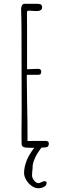

<svg xmlns="http://www.w3.org/2000/svg" viewBox="-20 -773 343 1012"><path d="M237.3 -17.1Q237.3 -1.5 228 2Q221.2 4.4 197.8 5.4V5.9Q186 21.5 177 35.9Q168 50.3 160.6 68.8Q151.9 90.3 151.9 107.4Q151.9 118.2 149.9 130.4L149.4 140.1Q148.9 145 148.9 151.4Q148.9 164.6 159.9 178.5Q170.9 192.4 182.6 192.4Q188 192.4 198.7 187Q208.5 182.1 214.8 182.1Q225.6 182.1 225.6 192.4Q225.6 204.6 211.9 211.9Q198.2 219.2 182.6 219.2Q163.6 219.2 146 206.3Q128.4 193.4 117.7 174.6Q106.9 155.8 106.9 140.1Q106.9 117.2 113.8 93Q120.6 68.8 131.3 49.8Q147.9 21.5 160.6 5.9H136.7Q113.3 5.9 103.5 1.7Q93.8 -2.4 93.8 -16.1V-34.7Q93.3 -43 93.3 -53.2V-55.2L94.2 -201.2L93.3 -613.8Q93.3 -662.6 91.3 -725.1Q91.3 -737.3 96.2 -745.1Q101.1 -752.9 109.4 -752.9H171.4Q177.7 -752.9 182.4 -752.7Q187 -752.4 191.9 -751Q202.1 -747.6 202.1 -733.9Q202.1 -726.1 195.8 -720.9Q189.5 -715.8 182.6 -715.3Q178.2 -714.8 166 -714.8L149.9 -715.8L133.8 -716.8Q126.5 -716.8 124.3 -714.6Q122.1 -712.4 122.1 -705.1Q122.1 -657.7 122.6 -620.1V-535.2V-410.2Q122.6 -408.2 124.5 -408.2H125.5H126.5Q160.2 -410.2 180.7 -410.2Q197.3 -410.2 197.3 -395.5Q197.3 -386.2 193.8 -382.6Q190.4 -378.9 182.1 -378.9H125Q121.1 -378.9 121.1 -374Q121.1 -316.9 123 -225.6Q125 -133.8 125 -66.9V-29.8L167.5 -30.3H210H218.8Q237.3 -30.3 237.3 -17.1Z"/></svg>

Font: Amatica SC
Style: Regular
Weight: 400
Designer: Vernon Adams, Ben Nathan
Foundry: newtypography
Version: Version 2.001